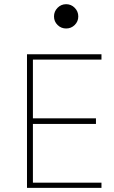

<svg xmlns="http://www.w3.org/2000/svg" viewBox="-20 -914 555 934"><path d="M473.6 -25.4H140.1V-311H446.8V-338.4H140.1V-624H473.6V-649.9H111.3V0H473.6ZM242.7 -834Q242.7 -809.6 260 -792.5Q277.3 -775.4 301.8 -775.4Q326.2 -775.4 343.5 -792.5Q360.8 -809.6 360.8 -834Q360.8 -858.4 343.5 -876Q326.2 -893.6 301.8 -893.6Q277.3 -893.6 260 -876Q242.7 -858.4 242.7 -834Z"/></svg>

Font: Estedad-FD-VF Thin
Style: Regular
Weight: 100
Designer: Amin Abedi
Version: Version 5.0